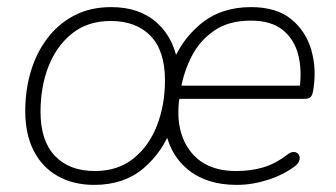

<svg xmlns="http://www.w3.org/2000/svg" viewBox="-20 -512 946 540"><path d="M245 8Q186 8 142 -17Q98 -42 74.5 -88.5Q51 -135 51 -200Q51 -258 66.5 -310.5Q82 -363 113 -404Q144 -445 189 -468.5Q234 -492 293 -492Q373 -492 422.5 -447Q472 -402 482 -322H460Q486 -396 543.5 -444Q601 -492 686 -492Q757 -492 798.5 -458.5Q840 -425 855.5 -371.5Q871 -318 861 -259Q859 -245 854 -239.5Q849 -234 836 -234H469L475 -271H841L822 -259Q830 -313 819 -357Q808 -401 775.5 -427.5Q743 -454 685 -454Q623 -454 582 -425.5Q541 -397 519 -353.5Q497 -310 489 -264L486 -246Q470 -150 512.5 -90.5Q555 -31 644 -31Q685 -31 719.5 -41Q754 -51 788 -77Q797 -84 804 -84.5Q811 -85 816 -81.5Q821 -78 822.5 -72Q824 -66 821 -58.5Q818 -51 810 -45Q777 -20 733 -6Q689 8 646 8Q561 8 508 -35.5Q455 -79 443 -157H464Q439 -86 384 -39Q329 8 245 8ZM247 -31Q311 -31 355 -66Q399 -101 421.5 -159Q444 -217 444 -286Q444 -369 403.5 -411Q363 -453 291 -453Q227 -453 183 -418Q139 -383 116.5 -325.5Q94 -268 94 -198Q94 -116 134.5 -73.5Q175 -31 247 -31Z"/></svg>

Font: Nunito Variable Extra Light
Style: Italic
Weight: 200
Italic angle: -9°
Designer: Vernon Adams
Foundry: Vernon Adams
Version: Version 3.602